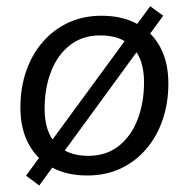

<svg xmlns="http://www.w3.org/2000/svg" viewBox="-20 -545 596 606"><path d="M255.3 8.9Q190.2 8.9 142.7 -17.2Q95.2 -43.4 69.8 -91.6Q44.4 -139.7 44.4 -205.6Q44.4 -267.4 62.5 -320.1Q80.6 -372.9 114.6 -412.2Q148.7 -451.6 195.6 -473.4Q242.5 -495.3 300.5 -495.3Q366.2 -495.3 413.4 -469.3Q460.7 -443.4 486.1 -395.5Q511.4 -347.6 511.4 -281.2Q511.4 -219.4 493.3 -166.7Q475.3 -114 441.2 -74.4Q407.2 -34.8 360.3 -12.9Q313.4 8.9 255.3 8.9ZM258.7 -53.1Q315.2 -53.1 354.5 -84.1Q393.8 -115.1 414.2 -167.7Q434.6 -220.3 434.6 -285.1Q434.6 -358.2 398.6 -395.7Q362.5 -433.3 296.6 -433.3Q240.2 -433.3 200.9 -402.5Q161.6 -371.7 141.2 -319.4Q120.8 -267.1 120.8 -201.8Q120.8 -128.7 157.1 -90.9Q193.3 -53.1 258.7 -53.1ZM103.9 40.5 62.2 9.5 454 -525.3 495.1 -495.3Z"/></svg>

Font: Nunito Sans 12pt ExtraLight
Style: Italic
Weight: 200
Italic angle: -9°
Designer: Vernon Adams
Foundry: Vernon Adams
Version: Version 3.101;gftools[0.9.27]